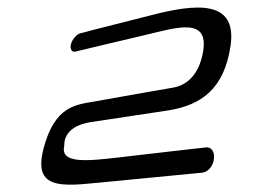

<svg xmlns="http://www.w3.org/2000/svg" viewBox="-20 -466 731 517"><path d="M524 -1C539 -2 554 -18 556 -38C559 -57 549 -71 534 -69C534 -69 391 -53 299 -42C213 -32 142 -25 153 -73C154 -74 145 -124 223 -137C223 -137 304 -149 435 -169C519 -183 584 -224 601 -344C618 -467 509 -457 383 -424C267 -395 195 -376 195 -376C186 -373 175 -361 171 -347C168 -334 173 -325 183 -327C183 -327 290 -353 372 -372C459 -393 542 -419 527 -328C519 -278 493 -238 446 -230C446 -230 357 -215 236 -193C184 -184 127 -181 97 -65C66 56 162 33 286 22C423 9 524 -1 524 -1Z"/></svg>

Font: Hi. Perspective
Style: Perspective
Weight: 400
Designer: Mew Too, Robert Jablonski
Foundry: Cannot Into Space Fonts
Version: Version 1.996